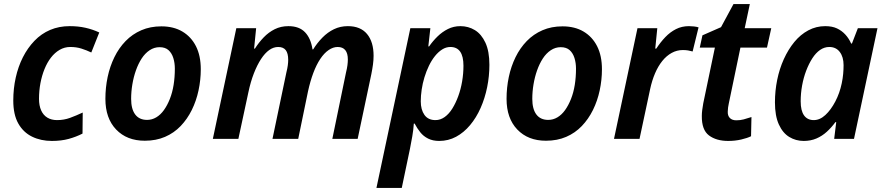

<svg xmlns="http://www.w3.org/2000/svg" viewBox="-20 -680 4326 940"><path d="M234 10Q180 10 137 -11Q94 -32 69.5 -75.5Q45 -119 45 -188Q45 -246 57 -300Q69 -354 92 -399.5Q115 -445 148.5 -480Q182 -515 225.5 -533.5Q269 -552 321 -552Q363 -552 398.5 -544Q434 -536 466 -521L427 -423Q404 -434 379 -442Q354 -450 324 -450Q296 -450 272 -436Q248 -422 229.5 -398Q211 -374 198 -342Q185 -310 178 -273Q171 -236 171 -196Q171 -163 181.5 -139.5Q192 -116 212 -104Q232 -92 259 -92Q293 -92 323 -103Q353 -114 385 -129L384 -26Q353 -10 316.5 0Q280 10 234 10Z M689 9Q601 9 548.5 -46Q496 -101 496 -196Q496 -251 507 -303Q518 -355 540 -400Q562 -445 595 -479Q628 -513 672 -532Q716 -551 770 -551Q830 -551 873 -525.5Q916 -500 939.5 -453.5Q963 -407 963 -341Q963 -289 952 -237.5Q941 -186 919 -141.5Q897 -97 864.5 -63Q832 -29 788 -10Q744 9 689 9ZM700 -93Q724 -93 745 -105.5Q766 -118 782.5 -141Q799 -164 811.5 -195.5Q824 -227 830 -264.5Q836 -302 836 -344Q836 -372 828.5 -396Q821 -420 805 -434.5Q789 -449 761 -449Q735 -449 712.5 -434Q690 -419 673.5 -393.5Q657 -368 645.5 -335.5Q634 -303 628 -267Q622 -231 622 -196Q622 -146 642 -119.5Q662 -93 700 -93Z M1022 0 1137 -542H1234L1224 -442H1228Q1247 -472 1271 -497Q1295 -522 1325 -537Q1355 -552 1392 -552Q1445 -552 1473.5 -522Q1502 -492 1510 -438H1513Q1533 -470 1558.5 -496Q1584 -522 1615 -537Q1646 -552 1683 -552Q1745 -552 1777 -513.5Q1809 -475 1809 -407Q1809 -386 1806 -364Q1803 -342 1798 -317L1731 0H1607L1674 -325Q1679 -345 1681 -360.5Q1683 -376 1683 -389Q1683 -419 1670.5 -434.5Q1658 -450 1633 -450Q1611 -450 1589 -435Q1567 -420 1548 -391.5Q1529 -363 1514 -323Q1499 -283 1488 -233L1440 0H1314L1382 -325Q1387 -345 1389 -360Q1391 -375 1391 -387Q1391 -419 1379 -434.5Q1367 -450 1342 -450Q1319 -450 1298 -435Q1277 -420 1258 -391Q1239 -362 1223 -321Q1207 -280 1196 -228L1147 0Z M1823 240 1989 -542H2087L2077 -453H2081Q2099 -479 2122 -501.5Q2145 -524 2173 -538Q2201 -552 2234 -552Q2273 -552 2305 -532.5Q2337 -513 2356.5 -471Q2376 -429 2376 -363Q2376 -307 2365 -253Q2354 -199 2333 -151.5Q2312 -104 2281.5 -67.5Q2251 -31 2213 -10.5Q2175 10 2130 10Q2099 10 2076 -1.5Q2053 -13 2037.5 -32.5Q2022 -52 2010 -75H2006Q2004 -44 1998.5 -12.5Q1993 19 1987 49L1947 240ZM2112 -92Q2136 -92 2157 -107Q2178 -122 2194.5 -148.5Q2211 -175 2223.5 -209Q2236 -243 2242.5 -281.5Q2249 -320 2249 -358Q2249 -404 2233 -427Q2217 -450 2185 -450Q2164 -450 2145 -438Q2126 -426 2109.5 -405.5Q2093 -385 2080 -358Q2067 -331 2058 -301.5Q2049 -272 2044.5 -241.5Q2040 -211 2040 -184Q2040 -143 2058 -117.5Q2076 -92 2112 -92Z M2653 9Q2565 9 2512.5 -46Q2460 -101 2460 -196Q2460 -251 2471 -303Q2482 -355 2504 -400Q2526 -445 2559 -479Q2592 -513 2636 -532Q2680 -551 2734 -551Q2794 -551 2837 -525.5Q2880 -500 2903.5 -453.5Q2927 -407 2927 -341Q2927 -289 2916 -237.5Q2905 -186 2883 -141.5Q2861 -97 2828.5 -63Q2796 -29 2752 -10Q2708 9 2653 9ZM2664 -93Q2688 -93 2709 -105.5Q2730 -118 2746.5 -141Q2763 -164 2775.5 -195.5Q2788 -227 2794 -264.5Q2800 -302 2800 -344Q2800 -372 2792.5 -396Q2785 -420 2769 -434.5Q2753 -449 2725 -449Q2699 -449 2676.5 -434Q2654 -419 2637.5 -393.5Q2621 -368 2609.5 -335.5Q2598 -303 2592 -267Q2586 -231 2586 -196Q2586 -146 2606 -119.5Q2626 -93 2664 -93Z M2986 0 3101 -542H3198L3188 -442H3193Q3214 -474 3237.5 -498.5Q3261 -523 3289.5 -537.5Q3318 -552 3353 -552Q3365 -552 3378 -550.5Q3391 -549 3400 -546L3371 -428Q3361 -431 3349 -433Q3337 -435 3323 -435Q3294 -435 3268.5 -421Q3243 -407 3222.5 -381.5Q3202 -356 3187 -321Q3172 -286 3163 -244L3111 0Z M3545 10Q3487 10 3451 -17Q3415 -44 3416 -113Q3416 -126 3418 -141.5Q3420 -157 3423 -174L3480 -447H3406L3419 -507L3510 -547L3571 -660H3651L3626 -542H3756L3735 -447H3605L3548 -173Q3546 -164 3544.5 -153.5Q3543 -143 3543 -134Q3542 -114 3553 -102.5Q3564 -91 3585 -91Q3604 -91 3621 -95.5Q3638 -100 3659 -107L3657 -13Q3639 -4 3609 3Q3579 10 3545 10Z M3915 10Q3876 10 3844 -9.5Q3812 -29 3793 -71Q3774 -113 3774 -179Q3774 -235 3785 -289Q3796 -343 3817.5 -390.5Q3839 -438 3869 -474.5Q3899 -511 3937.5 -531.5Q3976 -552 4020 -552Q4054 -552 4077.5 -541Q4101 -530 4118.5 -511Q4136 -492 4147 -467H4151L4180 -542H4276L4161 0H4064L4074 -82H4070Q4051 -56 4028 -35Q4005 -14 3977 -2Q3949 10 3915 10ZM3964 -92Q3994 -92 4021 -117Q4048 -142 4069.5 -183Q4091 -224 4101 -272Q4106 -296 4108 -318Q4110 -340 4110 -361Q4110 -401 4091.5 -425.5Q4073 -450 4040 -450Q4016 -450 3995 -435.5Q3974 -421 3957 -394.5Q3940 -368 3927 -334Q3914 -300 3907 -261.5Q3900 -223 3900 -184Q3900 -138 3916.5 -115Q3933 -92 3964 -92Z"/></svg>

Font: Noto Sans Display SemiBold
Style: Italic
Weight: 600
Italic angle: -12°
Designer: Monotype Design Team
Foundry: Monotype Imaging Inc.
Version: Version 2.003